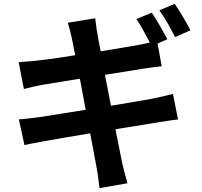

<svg xmlns="http://www.w3.org/2000/svg" viewBox="-20 -889 1040 988"><path d="M960 -733C942 -768 906 -831 879 -869L800 -836C828 -798 860 -740 881 -698ZM520 -504 720 -536C750 -540 790 -546 812 -548L791 -665L841 -687C822 -724 786 -787 761 -824L682 -791C705 -757 731 -709 751 -670C732 -666 712 -661 694 -658C658 -651 582 -639 498 -625C489 -670 483 -703 481 -717C476 -741 473 -775 470 -795L329 -772C346 -717 356 -661 367 -605C270 -589 174 -575 76 -569L103 -431C133 -439 160 -445 195 -452C226 -457 303 -470 391 -484L421 -324C320 -308 227 -293 181 -286C149 -282 104 -276 77 -275L106 -142C128 -148 162 -154 205 -162C248 -170 342 -186 444 -203C460 -119 473 -50 478 -22C484 8 487 42 492 79L636 54C627 22 617 -14 610 -44C604 -75 590 -143 574 -224C662 -238 743 -251 791 -259C829 -265 870 -272 896 -274L870 -406C844 -399 807 -390 768 -382C723 -373 641 -360 551 -345Z"/></svg>

Font: Noto Sans KR Bold
Style: Regular
Weight: 700
Designer: Ryoko NISHIZUKA  (kana & ideographs); Paul D. Hunt (Latin, Greek & Cyrillic); Wenlong ZHANG  (bopomofo); Sandoll Communi
Foundry: Adobe Systems Incorporated
Version: Version 1.004;PS 1.004;hotconv 1.0.82;makeotf.lib2.5.63406